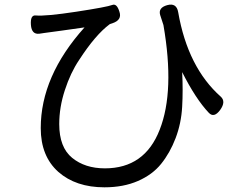

<svg xmlns="http://www.w3.org/2000/svg" viewBox="-20 -750 1040 820"><path d="M694 -728Q734 -739 741 -698Q782 -462 923 -337Q946 -316 920 -280Q894 -245 872 -268Q816 -327 758 -442Q762 -365 758 -294Q754 -223 730 -160Q706 -97 668 -50Q631 -4 569 23Q507 50 426 50Q304 50 229 -16Q154 -83 154 -203Q154 -425 341 -633L242 -619Q174 -610 168 -609L148 -606Q115 -602 112 -644Q109 -686 132 -684Q175 -680 306 -700Q437 -720 460 -729Q479 -736 490 -700Q502 -665 461 -651L449 -647Q388 -602 318 -494Q281 -439 257 -365Q233 -292 233 -220Q233 -121 288 -76Q343 -31 428 -31Q598 -31 662 -196Q727 -361 678 -643L664 -686Q655 -717 694 -728Z"/></svg>

Font: Swei Gothic CJK TC Regular
Style: Regular
Weight: 400
Version: Version 2.129